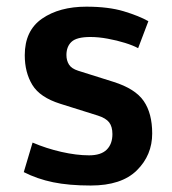

<svg xmlns="http://www.w3.org/2000/svg" viewBox="-20 -556 525 587"><path d="M52.7 -29.8 79.6 -120.1Q121.6 -102.1 167.7 -91.6Q213.9 -81.1 252.4 -81.1Q288.6 -81.1 306.2 -98.4Q323.7 -115.7 323.7 -146Q323.7 -168.9 313.7 -181.9Q303.7 -194.8 279.3 -202.6L164.1 -238.8Q102.1 -258.3 78.9 -296.4Q55.7 -334.5 55.7 -387.2Q55.7 -462.4 108.6 -499Q161.6 -535.6 244.1 -535.6Q311.5 -535.6 358.4 -521.5Q405.3 -507.3 433.6 -491.2L402.3 -408.7Q387.2 -417 362.3 -424.8Q337.4 -432.6 309.3 -437.7Q281.2 -442.9 256.3 -442.9Q214.4 -442.9 198.7 -428.2Q183.1 -413.6 183.1 -387.7Q183.1 -371.1 190.9 -358.6Q198.7 -346.2 218.8 -339.8L327.1 -305.7Q393.6 -284.7 419.4 -247.1Q445.3 -209.5 445.3 -147.9Q445.3 -81.5 398.4 -35.2Q351.6 11.2 257.3 11.2Q190.9 11.2 142.3 1.2Q93.8 -8.8 52.7 -29.8Z"/></svg>

Font: Monda
Style: Bold
Weight: 700
Designer: Vernon Adams
Foundry: Vernon Adams
Version: Version 2.100; ttfautohint (v1.8.3)